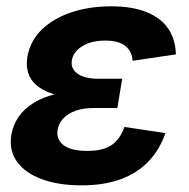

<svg xmlns="http://www.w3.org/2000/svg" viewBox="-20 -568 590 599"><path d="M233.9 10.3Q164.1 10.3 111.8 -8.5Q59.6 -27.3 33.4 -63Q7.3 -98.6 15.6 -148.4Q21 -178.7 38.3 -203.9Q55.7 -229 85.4 -247.3Q115.2 -265.6 157.7 -275.6Q200.2 -285.6 254.9 -285.6H355L346.2 -231H272.5Q239.7 -231 215.8 -222.4Q191.9 -213.9 177.5 -198.5Q163.1 -183.1 159.7 -163.1Q154.8 -133.3 178.2 -115.2Q201.7 -97.2 252.9 -97.2Q286.1 -97.2 308.6 -105.5Q331.1 -113.8 345.2 -130.4Q359.4 -147 368.2 -171.9L496.1 -152.8Q478 -100.6 443.1 -64.2Q408.2 -27.8 356.2 -8.8Q304.2 10.3 233.9 10.3ZM252.4 -261.7Q199.7 -261.7 162.1 -270.5Q124.5 -279.3 101.3 -296.1Q78.1 -313 69.3 -336.7Q60.5 -360.4 65.4 -390.6Q74.2 -440.9 110.8 -476.1Q147.5 -511.2 203.4 -529.8Q259.3 -548.3 326.7 -548.3Q391.1 -548.3 435.5 -531Q480 -513.7 503.7 -480.2Q527.3 -446.8 528.8 -398.4L393.6 -378.4Q392.1 -407.7 371.1 -424.6Q350.1 -441.4 308.6 -441.4Q264.6 -441.4 236.3 -423.6Q208 -405.8 204.1 -378.9Q200.2 -353.5 222.4 -337.9Q244.6 -322.3 287.6 -322.3H361.3L351.1 -261.7Z"/></svg>

Font: Inter 17pt
Style: Bold Italic
Weight: 700
Italic angle: -9.3988°
Version: Version 4.001;git-66647c0bb